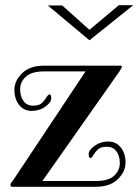

<svg xmlns="http://www.w3.org/2000/svg" viewBox="-20 -714 529 734"><path d="M27 0Q20 0 20 -7Q20 -14 29 -23L307 -441H148Q101 -441 79 -421Q57 -401 57 -373Q57 -345 70 -327.5Q83 -310 106.5 -310Q130 -310 141 -321Q152 -332 158 -342.5Q164 -353 170 -353Q176 -353 176 -338Q176 -323 153.5 -306.5Q131 -290 101 -290Q71 -290 53 -313Q35 -336 35 -370.5Q35 -405 64.5 -434Q94 -463 149 -463H438Q446 -463 446 -459Q446 -455 436 -440L142 -22H347Q394 -22 416 -42Q438 -62 438 -90Q438 -118 425 -135.5Q412 -153 388.5 -153Q365 -153 354 -142.5Q343 -132 337 -121Q331 -110 325 -110Q319 -110 319 -125Q319 -140 341.5 -156.5Q364 -173 394 -173Q424 -173 442 -150Q460 -127 460 -92.5Q460 -58 430.5 -29Q401 0 346 0ZM489 -694 322 -560 163 -693H218L322 -600L434 -694Z"/></svg>

Font: Spirax
Style: Regular
Weight: 400
Designer: Brenda Gallo (gbrenda1987@gmail.com)
Foundry: Brenda Gallo
Version: Version 1.002